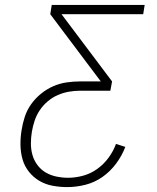

<svg xmlns="http://www.w3.org/2000/svg" viewBox="-20 -755 640 783"><path d="M254 8Q224 8 194.5 2.5Q165 -3 140.5 -17.5Q116 -32 98 -54.5Q80 -77 72 -105Q64 -133 63.5 -163.5Q63 -194 68 -224Q72 -251 81 -278.5Q90 -306 107 -330Q124 -354 147.5 -373Q171 -392 197.5 -403.5Q224 -415 252 -419Q280 -423 307 -423H391L185 -697L191 -735H570L564 -697H231L437 -423L430 -385H306Q284 -385 261 -381Q238 -377 216 -367.5Q194 -358 175 -342Q156 -326 142.5 -306Q129 -286 121.5 -263.5Q114 -241 110 -218Q106 -194 106 -169.5Q106 -145 112.5 -122.5Q119 -100 133 -81.5Q147 -63 166.5 -51.5Q186 -40 210 -35Q234 -30 258 -30Q288 -30 319 -38.5Q350 -47 376.5 -66Q403 -85 422.5 -111.5Q442 -138 453 -168L491 -156Q478 -121 454 -88.5Q430 -56 398 -33.5Q366 -11 328.5 -1.5Q291 8 254 8Z"/></svg>

Font: Iosevka Aile Extralight
Style: Italic
Weight: 200
Italic angle: -9°
Designer: Belleve Invis
Foundry: Belleve Invis
Version: Version 31.1.0; ttfautohint (v1.8.4)